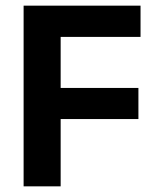

<svg xmlns="http://www.w3.org/2000/svg" viewBox="-20 -659 554 679"><path d="M63.5 0V-639H194.5V0ZM138.5 -238V-348H469.5V-238ZM101.5 -528.5V-639H477V-528.5Z"/></svg>

Font: Anek Odia SemiBold
Style: Regular
Weight: 600
Version: Version 1.003